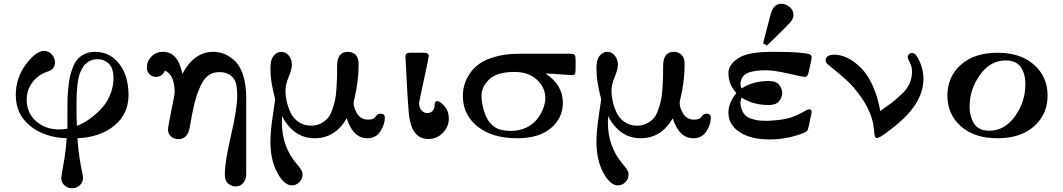

<svg xmlns="http://www.w3.org/2000/svg" viewBox="-20 -731 5660 1022"><path d="M64 -224.1Q64 -316.9 117.9 -388.4Q171.9 -460 214.8 -460Q238.8 -460 255.9 -440.9Q272.9 -421.9 272.9 -398.9Q272.9 -392.1 271.5 -386.5Q270 -380.9 267.6 -376.5Q265.1 -372.1 262.5 -367.9Q259.8 -363.8 255.9 -361.3Q252 -358.9 249 -356.9Q246.1 -355 241.9 -353Q237.8 -351.1 235.8 -350.6Q233.9 -350.1 231 -349.1L228 -348.1Q182.1 -332 152.1 -292Q122.1 -252 122.1 -200.2Q122.1 -130.4 171.6 -86.2Q221.2 -42 294.9 -42Q311 -42 338.9 -45.9V-138.2Q338.9 -175.3 339.4 -201.2Q339.8 -227.1 343.5 -262.9Q347.2 -298.8 352.5 -323.5Q357.9 -348.1 368.9 -375Q379.9 -401.9 395 -418Q410.2 -434.1 433.1 -444.6Q456.1 -455.1 484.9 -455.1Q564.9 -455.1 614.5 -391.6Q664.1 -328.1 664.1 -225.1Q664.1 -124 588.1 -62Q512.2 0 392.1 4.9Q396 63 403.6 110.6Q411.1 158.2 416.5 182.6Q421.9 207 421.9 215.8Q421.9 239.7 404.5 255.4Q387.2 271 363.8 271Q339.8 271 323 255.6Q306.2 240.2 306.2 215.8Q306.2 209 311 183.6Q315.9 158.2 323.5 109.6Q331.1 61 335 4.9Q216.8 1 140.4 -61Q64 -123 64 -224.1ZM387.2 -175.8Q387.2 -106.9 389.2 -61Q409.2 -68.8 430.7 -80.8Q452.1 -92.8 480.5 -116Q508.8 -139.2 531 -166Q553.2 -192.9 568.6 -232.4Q584 -272 584 -314.9Q584 -369.1 558.6 -392.6Q533.2 -416 501 -416Q421.9 -416 397.9 -315.9Q387.2 -265.6 387.2 -175.8Z M761.7 -372.1Q761.7 -405.3 786.1 -430.2Q810.5 -455.1 847.7 -455.1Q927.7 -455.1 950.7 -337.9Q1013.7 -455.1 1114.7 -455.1Q1144.5 -455.1 1172.1 -444.6Q1199.7 -434.1 1228 -408.9Q1256.3 -383.8 1273.4 -333Q1290.5 -282.2 1290.5 -210V194.8Q1290.5 220.7 1279.1 236.8Q1267.6 252.9 1256.1 257.1Q1244.6 261.2 1233.4 261.2Q1213.4 261.2 1195.1 246.6Q1176.8 231.9 1176.8 198.2Q1176.8 130.4 1209.7 -10.7Q1242.7 -151.9 1242.7 -222.2Q1242.7 -287.1 1224.6 -312Q1198.7 -347.2 1147.5 -347.2Q1113.3 -347.2 1088.4 -328.6Q1063.5 -310.1 1045.4 -269.5Q1027.3 -229 1015.4 -181.4Q1003.4 -133.8 990.7 -58.1Q981 9.8 929.7 9.8Q905.8 9.8 890.1 -4.6Q874.5 -19 874.5 -40Q874.5 -58.1 892.1 -143.1Q909.7 -228 909.7 -237.8Q909.7 -334 857.4 -355Q844.2 -321.8 810.5 -321.8Q789.6 -321.8 775.6 -335.9Q761.7 -350.1 761.7 -372.1Z M1419.4 22Q1419.4 -31.2 1431.9 -114.7Q1444.3 -198.2 1444.3 -201.2Q1444.3 -206.1 1438 -230Q1431.6 -253.9 1425.5 -291.5Q1419.4 -329.1 1419.4 -367.2Q1419.4 -414.1 1437 -434.6Q1454.6 -455.1 1476.6 -455.1Q1501.5 -455.1 1517.6 -434.6Q1533.7 -414.1 1533.7 -386.2Q1533.7 -362.3 1516.6 -321.5Q1499.5 -280.8 1499.5 -249Q1499.5 -221.2 1506.1 -191.7Q1512.7 -162.1 1526.6 -131.6Q1540.5 -101.1 1569.6 -81.5Q1598.6 -62 1636.2 -62Q1664.1 -62 1686.8 -73.5Q1709.5 -85 1723.9 -101.1Q1738.3 -117.2 1748.3 -146Q1758.3 -174.8 1763.4 -198.5Q1768.6 -222.2 1771 -260Q1773.4 -297.9 1773.9 -319.8Q1774.4 -341.8 1774.4 -379.9Q1774.4 -455.1 1831.5 -455.1Q1839.4 -455.1 1847.4 -453.1Q1855.5 -451.2 1865.5 -445.1Q1875.5 -439 1882.1 -425Q1888.7 -411.1 1888.7 -391.1Q1888.7 -335.9 1882.1 -289.6Q1875.5 -243.2 1868.9 -216.6Q1862.3 -189.9 1862.3 -185.1Q1862.3 -156.2 1881.8 -125.2Q1901.4 -94.2 1939.5 -94.2Q1969.2 -94.2 1979.2 -110.1Q1989.3 -126 2005.4 -126Q2028.3 -126 2028.3 -105Q2028.3 -67.9 2004.4 -31.5Q1980.5 4.9 1935.5 4.9Q1859.4 4.9 1825.7 -101.1Q1763.7 4.9 1655.3 4.9Q1543.5 4.9 1481.4 -112.8Q1480.5 -101.6 1480.5 -79.1Q1480.5 49.8 1559.6 142.1Q1586.4 172.9 1589.4 187Q1590.3 191.9 1590.3 198.2Q1590.3 222.2 1573 239Q1555.7 255.9 1533.7 255.9Q1492.7 255.9 1456.1 188.5Q1419.4 121.1 1419.4 22Z M2138.2 -428.2Q2138.2 -441.4 2144 -445.8Q2149.9 -450.2 2163.1 -450.2H2238.3Q2262.2 -450.2 2262.2 -432.1Q2262.2 -423.3 2236.6 -307.6Q2210.9 -191.9 2210.9 -179.2Q2210.9 -159.2 2223.6 -144Q2236.3 -128.9 2254.9 -128.9Q2270 -128.9 2281.5 -139.9Q2293 -150.9 2293 -167Q2293 -192.9 2307.1 -192.9Q2322.3 -192.9 2345.7 -166Q2369.1 -139.2 2369.1 -100.1Q2369.1 -57.1 2337.6 -24.2Q2306.2 8.8 2260.3 8.8Q2175.3 8.8 2158.2 -108.9Q2155.3 -129.9 2150.1 -209.5Q2145 -289.1 2142.1 -357.9Z M2443.8 -220.2Q2443.8 -249 2451.4 -277.6Q2459 -306.2 2479.5 -337.6Q2500 -369.1 2532.5 -392.1Q2564.9 -415 2619.4 -429.9Q2673.8 -444.8 2743.7 -444.8H3021Q3036.1 -443.8 3040 -437Q3043.9 -430.2 3043.9 -411.1V-367.2Q3043.9 -344.2 3040.5 -337.6Q3037.1 -331.1 3023.9 -331.1Q3019 -331.1 2967 -335Q2915 -338.9 2882.8 -339.8Q2975.6 -280.8 2976.1 -184.1Q2976.1 -103 2912.6 -49.1Q2849.1 4.9 2732.9 4.9Q2600.1 4.9 2522 -57.6Q2443.8 -120.1 2443.8 -220.2ZM2543 -221.2Q2543 -179.2 2559.8 -129.6Q2576.7 -80.1 2612.8 -55.2Q2641.6 -34.2 2699.7 -34.2Q2745.6 -34.2 2782.7 -52.5Q2819.8 -70.8 2840.8 -98.9Q2861.8 -127 2872.3 -156Q2882.8 -185.1 2882.8 -209Q2882.8 -264.2 2838.4 -306.2Q2793.9 -348.1 2719.7 -348.1Q2625.5 -348.1 2584.2 -308.6Q2543 -269 2543 -221.2Z M3154.8 22Q3154.8 -31.2 3167.2 -114.7Q3179.7 -198.2 3179.7 -201.2Q3179.7 -206.1 3173.3 -230Q3167 -253.9 3160.9 -291.5Q3154.8 -329.1 3154.8 -367.2Q3154.8 -414.1 3172.4 -434.6Q3189.9 -455.1 3211.9 -455.1Q3236.8 -455.1 3252.9 -434.6Q3269 -414.1 3269 -386.2Q3269 -362.3 3252 -321.5Q3234.9 -280.8 3234.9 -249Q3234.9 -221.2 3241.5 -191.7Q3248 -162.1 3262 -131.6Q3275.9 -101.1 3304.9 -81.5Q3334 -62 3371.6 -62Q3399.4 -62 3422.1 -73.5Q3444.8 -85 3459.2 -101.1Q3473.6 -117.2 3483.6 -146Q3493.7 -174.8 3498.8 -198.5Q3503.9 -222.2 3506.3 -260Q3508.8 -297.9 3509.3 -319.8Q3509.8 -341.8 3509.8 -379.9Q3509.8 -455.1 3566.9 -455.1Q3574.7 -455.1 3582.8 -453.1Q3590.8 -451.2 3600.8 -445.1Q3610.8 -439 3617.4 -425Q3624 -411.1 3624 -391.1Q3624 -335.9 3617.4 -289.6Q3610.8 -243.2 3604.2 -216.6Q3597.7 -189.9 3597.7 -185.1Q3597.7 -156.2 3617.2 -125.2Q3636.7 -94.2 3674.8 -94.2Q3704.6 -94.2 3714.6 -110.1Q3724.6 -126 3740.7 -126Q3763.7 -126 3763.7 -105Q3763.7 -67.9 3739.7 -31.5Q3715.8 4.9 3670.9 4.9Q3594.7 4.9 3561 -101.1Q3499 4.9 3390.6 4.9Q3278.8 4.9 3216.8 -112.8Q3215.8 -101.6 3215.8 -79.1Q3215.8 49.8 3294.9 142.1Q3321.8 172.9 3324.7 187Q3325.7 191.9 3325.7 198.2Q3325.7 222.2 3308.3 239Q3291 255.9 3269 255.9Q3228 255.9 3191.4 188.5Q3154.8 121.1 3154.8 22Z M3857.4 -130.9Q3857.4 -184.1 3899.4 -235.8Q3857.4 -282.7 3857.4 -341.8Q3857.4 -385.7 3908.4 -420.4Q3959.5 -455.1 4089.4 -455.1H4097.7Q4186.5 -455.1 4232.4 -450.9Q4278.3 -446.8 4289.3 -441.9Q4300.3 -437 4300.3 -426.8Q4300.3 -412.6 4283.7 -345.2Q4280.8 -332 4276.1 -326.9Q4271.5 -321.8 4262.5 -321.8Q4253.4 -321.8 4176.5 -339.4Q4099.6 -356.9 4058.6 -356.9Q3969.7 -356.9 3941.4 -331.1Q3921.4 -311 3921.4 -283.2Q3921.4 -276.4 3927.2 -259.8Q3987.3 -299.8 4072.3 -299.8Q4112.3 -299.8 4127.9 -278.8Q4143.6 -257.8 4143.6 -235.8Q4143.6 -212.9 4127 -192.4Q4110.4 -171.9 4073.2 -171.9Q3987.3 -171.9 3927.2 -211.9Q3921.4 -193.8 3921.4 -186Q3921.4 -176.3 3922.4 -169.9Q3927.2 -142.1 3940.9 -124.5Q3954.6 -106.9 3977.5 -99.4Q4000.5 -91.8 4019.5 -89.8Q4038.6 -87.9 4068.4 -87.9Q4148.4 -91.8 4188.5 -105Q4227.5 -118.2 4269.5 -143.1Q4279.3 -148.9 4288.6 -148.9Q4300.8 -148.9 4300.3 -133.8Q4300.3 -132.8 4285.6 -62Q4281.7 -44.9 4280 -41Q4278.3 -37.1 4272 -31.5Q4265.6 -25.9 4249.5 -20Q4166.5 10.7 4078.6 11.2H4075.7Q3976.6 11.2 3917 -27.8Q3857.4 -66.9 3857.4 -130.9ZM4042.5 -500Q4043.5 -506.8 4045.9 -516.8Q4048.3 -526.9 4058.8 -566.4Q4069.3 -606 4082.5 -655.8Q4096.7 -710.9 4138.7 -710.9Q4162.6 -710.9 4183.1 -693.8Q4203.6 -676.8 4203.6 -650.9Q4203.6 -632.8 4188.5 -614.5Q4173.3 -596.2 4116.7 -541Q4083.5 -508.8 4062.5 -488.8Z M4421.4 -439.9Q4455.6 -439.9 4491.5 -422.4Q4527.3 -404.8 4562.3 -370.4Q4597.2 -335.9 4624.8 -275.9Q4652.3 -215.8 4665.5 -140.1Q4709.5 -170.9 4728 -185.1Q4746.6 -199.2 4777.6 -228Q4808.6 -256.8 4821.5 -286.4Q4834.5 -315.9 4834.5 -349.1Q4834.5 -377 4823 -398.4Q4811.5 -419.9 4811.5 -425.8Q4811.5 -434.6 4817.9 -441.9Q4824.2 -449.2 4834.5 -449.2Q4855.5 -449.2 4875.5 -403.6Q4895.5 -357.9 4895.5 -312Q4895.5 -187 4758.3 -71.8Q4740.2 -55.7 4699.7 -25.9Q4659.2 3.9 4649.2 3.9Q4639.2 3.9 4636.7 -5.6Q4634.3 -15.1 4631.8 -43.5Q4629.4 -71.8 4620.6 -101.1Q4603.5 -157.2 4564.5 -212.6Q4525.4 -268.1 4490.5 -300Q4455.6 -332 4420.9 -360.1Q4386.2 -388.2 4384.3 -390.1Q4374.5 -399.9 4374.5 -410.9Q4374.5 -421.9 4385.5 -430.9Q4396.5 -439.9 4421.4 -439.9Z M5022.9 -222.2Q5022.9 -322.3 5094.5 -386.2Q5166 -450.2 5290 -450.2Q5413.1 -450.2 5484.6 -386Q5556.2 -321.8 5556.2 -223.1Q5556.2 -123 5484.6 -59.1Q5413.1 4.9 5289.1 4.9Q5166 4.9 5094.5 -59.1Q5022.9 -123 5022.9 -222.2ZM5141.1 -164.1Q5141.1 -110.8 5165 -73Q5189 -35.2 5246.1 -35.2Q5327.1 -35.2 5382.6 -111.6Q5438 -188 5438 -285.2Q5438 -336.9 5414.1 -373Q5390.1 -409.2 5333 -409.2Q5251 -409.2 5196 -332Q5141.1 -254.9 5141.1 -164.1Z"/></svg>

Font: CMU Serif
Style: Bold
Weight: 700
Version: Version 0.7.0